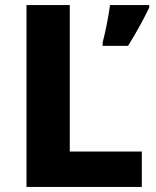

<svg xmlns="http://www.w3.org/2000/svg" viewBox="-20 -734 613 754"><path d="M84 0V-714H254V-139H537V0ZM566 -704Q549 -669 529 -632.5Q509 -596 483 -554H383V-567Q391 -597 399.5 -639.5Q408 -682 412 -714H566Z"/></svg>

Font: Noto Sans Kannada ExtraBold
Style: Regular
Weight: 800
Designer: Jelle Bosma - Monotype Design Team
Foundry: Monotype Imaging Inc.
Version: Version 2.005; ttfautohint (v1.8.4.7-5d5b)